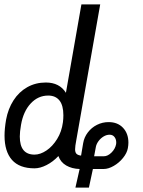

<svg xmlns="http://www.w3.org/2000/svg" viewBox="-26 -749 646 868"><path d="M238 -43.5Q213.5 -17.5 184.5 -2.8Q155.5 12 130 12Q62 12 28.2 -26Q-5.5 -64 -5.5 -136Q-5.5 -167.5 1.5 -208Q10.5 -257 35 -295.2Q59.5 -333.5 97.2 -354.8Q135 -376 181 -376Q243 -376 272 -329.5L342 -729H427L319 -116Q313.5 -87.5 313.5 -74Q313.5 -60.5 319.5 -54Q325.5 -47.5 340.5 -45.5L350 -102Q354.5 -128.5 371 -150.2Q387.5 -172 412.2 -184.5Q437 -197 465 -197Q506 -197 530.2 -171.2Q554.5 -145.5 554.5 -104Q554.5 -93 552 -79Q548 -57 530.2 -35Q512.5 -13 488.2 1Q464 15 442.5 15H394L376 99H315L334 15Q299 14 273.5 -0.8Q248 -15.5 238 -43.5ZM258.5 -196.5Q260.5 -212 260.5 -228Q260.5 -272.5 242.8 -294.8Q225 -317 192 -317Q146 -317 112.8 -281.2Q79.5 -245.5 69 -184.5Q63.5 -153 63.5 -132Q63.5 -50 130 -50Q156 -50 183.8 -68.5Q211.5 -87 232.2 -120.5Q253 -154 258.5 -196.5ZM499 -97.5Q499.5 -100 499.5 -105Q499.5 -119.5 491.5 -129.8Q483.5 -140 469.5 -140Q455.5 -140 442 -131.8Q428.5 -123.5 419.2 -110.8Q410 -98 407.5 -85.5L399.5 -42.5H443Q461 -42.5 478 -59.2Q495 -76 499 -97.5Z"/></svg>

Font: JuliaMono SemiBoldItalic
Style: Regular
Weight: 600
Italic angle: -9°
Monospace: yes
Designer: cormullion
Foundry: corm
Version: Version 0.049; ttfautohint (v1.8.4)